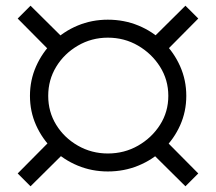

<svg xmlns="http://www.w3.org/2000/svg" viewBox="-20 -654 757 673"><path d="M358 -585Q415 -585 465 -564.5Q515 -544 552.5 -507Q590 -470 611.5 -421.5Q633 -373 633 -318Q633 -263 611.5 -215Q590 -167 552.5 -130.5Q515 -94 465 -73.5Q415 -53 358 -53Q302 -53 252.5 -73.5Q203 -94 165.5 -130.5Q128 -167 106.5 -215Q85 -263 85 -318Q85 -373 106.5 -421.5Q128 -470 165.5 -507Q203 -544 252.5 -564.5Q302 -585 358 -585ZM358 -522Q301 -522 253 -494Q205 -466 177 -420Q149 -374 149 -318Q149 -262 177 -216.5Q205 -171 253 -143.5Q301 -116 358 -116Q416 -116 464 -143.5Q512 -171 541 -216.5Q570 -262 570 -318Q570 -374 541 -420Q512 -466 464 -494Q416 -522 358 -522ZM87 -634 204 -518 158 -472 42 -589ZM158 -163 204 -117 87 -1 42 -46ZM630 -634 675 -589 559 -472 513 -518ZM559 -163 675 -46 630 -1 513 -117Z"/></svg>

Font: Alexandria Light
Style: Regular
Weight: 300
Designer: Mohamed Gaber
Foundry: Kief Type Foundry
Version: Version 5.100